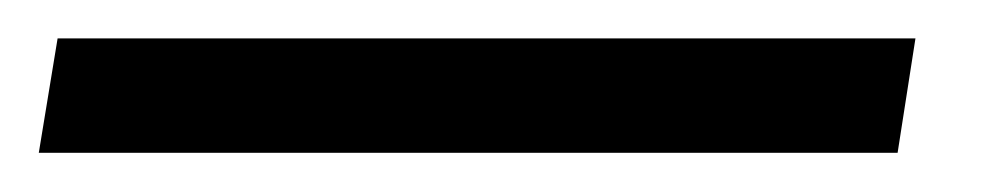

<svg xmlns="http://www.w3.org/2000/svg" viewBox="-93 -20 525 100"><path d="M383.8 0 374.5 59.6H-72.8L-63 0Z"/></svg>

Font: Inter Tight Light
Style: Italic
Weight: 300
Italic angle: -9.39999°
Designer: Rasmus Andersson
Foundry: rsms
Version: Version 3.004